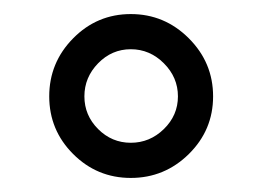

<svg xmlns="http://www.w3.org/2000/svg" viewBox="-20 -868 373 273"><path d="M50 -731Q50 -779 84 -813.5Q118 -848 166 -848Q214 -848 248.5 -813.5Q283 -779 283 -731Q283 -683 248.5 -649Q214 -615 166 -615Q118 -615 84 -649Q50 -683 50 -731ZM233 -731Q233 -758 213 -778Q193 -798 166 -798Q139 -798 119.5 -778Q100 -758 100 -731Q100 -704 119.5 -684.5Q139 -665 166 -665Q193 -665 213 -684.5Q233 -704 233 -731Z"/></svg>

Font: Arvo
Style: Regular
Weight: 400
Designer: Anton Koovit (Cyrillic Expansion: Cyreal)
Foundry: Anton Koovit, Yassin Baggar
Version: Version 3.000